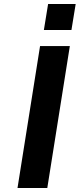

<svg xmlns="http://www.w3.org/2000/svg" viewBox="-20 -934 401 954"><path d="M67 0 179 -705H327L215 0ZM198 -785 219 -914H356L335 -785Z"/></svg>

Font: Nunito Sans 10pt Expanded
Style: Bold Italic
Weight: 700
Width: 7
Italic angle: -9°
Designer: Vernon Adams
Foundry: Vernon Adams
Version: Version 3.101;gftools[0.9.27]